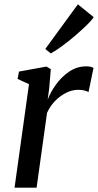

<svg xmlns="http://www.w3.org/2000/svg" viewBox="-20 -864 452 884"><path d="M199.5 -405Q212 -439 237.5 -474.5Q263 -510 298.5 -534.2Q334 -558.5 376.5 -558.5Q400.5 -558.5 410.5 -551L387.5 -440Q382.5 -443.5 370.2 -447Q358 -450.5 340 -450.5Q300 -450.5 259.2 -421.2Q218.5 -392 196.5 -344L148.5 0H47L113.5 -476.5L61 -500.5L67.5 -534.5L194 -557.5L214 -545.5L206.5 -457.5ZM188.5 -638.5 338.5 -844 411.5 -785Q403 -771.5 379.8 -748.8Q356.5 -726 326.5 -700.2Q296.5 -674.5 266.2 -652.2Q236 -630 214 -618Z"/></svg>

Font: Merriweather Text Regular
Style: Italic
Weight: 400
Italic angle: -7.8°
Designer: Eben Sorkin
Foundry: Eben Sorkin
Version: Version 2.100; ttfautohint (v1.7.19-72a1) -l 8 -r 50 -G 200 